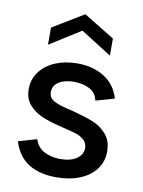

<svg xmlns="http://www.w3.org/2000/svg" viewBox="-83 -786 636 852"><g transform="rotate(10 234.5 -360.5)"><path d="M35 -121 118 -145Q130 -108 161.5 -92Q193 -76 233 -76Q280 -76 307 -94.5Q334 -113 334 -143Q334 -165 318.5 -179Q303 -193 280.5 -200Q258 -207 219 -216Q210 -219 200 -221Q155 -232 122 -246.5Q89 -261 65.5 -288Q42 -315 42 -358Q42 -402 67.5 -436Q93 -470 137 -488.5Q181 -507 236 -507Q307 -507 357.5 -475Q408 -443 426 -382L342 -358Q335 -393 305 -408.5Q275 -424 235 -424Q193 -424 167 -407.5Q141 -391 141 -362Q141 -337 161.5 -324.5Q182 -312 224 -302L253 -295Q310 -280 346 -265.5Q382 -251 407.5 -221.5Q433 -192 433 -144Q433 -100 408.5 -66Q384 -32 337.5 -12.5Q291 7 229 7Q154 7 104.5 -24Q55 -55 35 -121ZM92 -643 232 -728 371 -643V-566L232 -654L92 -566Z"/></g></svg>

Font: AF Albert Sans Medium
Style: Regular
Weight: 500
Designer: Andreas Rasmussen
Foundry: a.Foundry
Version: Version 1.300;Glyphs 3.2 (3231)